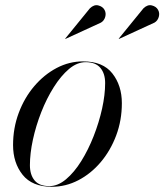

<svg xmlns="http://www.w3.org/2000/svg" viewBox="-20 -705 629 735"><path d="M571.5 -618.5 435.5 -556 434.5 -557 529 -673Q545 -688.5 561.5 -684.2Q578 -680 585 -667.5Q592 -655 587.8 -640.2Q583.5 -625.5 571.5 -618.5ZM366.5 -618.5 230.5 -556 229.5 -557 324 -673Q340 -688.5 356.5 -684.2Q373 -680 380 -667.5Q387 -655 382.8 -640.2Q378.5 -625.5 366.5 -618.5ZM178.5 10Q103 10 66.5 -36Q30 -82 30 -149.5Q30 -215 51.8 -273Q73.5 -331 111.2 -375.2Q149 -419.5 197 -444.8Q245 -470 298 -470Q374 -470 410.2 -423.8Q446.5 -377.5 446.5 -310Q446.5 -244.5 424.8 -186.5Q403 -128.5 365.5 -84.2Q328 -40 279.8 -15Q231.5 10 178.5 10ZM169 7.5Q201.5 7.5 232.8 -18.8Q264 -45 291 -88.2Q318 -131.5 338.5 -183.8Q359 -236 370.8 -289Q382.5 -342 382.5 -387Q382.5 -423.5 364.2 -445.2Q346 -467 308 -467Q275 -467 244 -440.8Q213 -414.5 185.8 -371.2Q158.5 -328 138 -275.8Q117.5 -223.5 106 -170.5Q94.5 -117.5 94.5 -72.5Q94.5 -36 112.5 -14.2Q130.5 7.5 169 7.5Z"/></svg>

Font: Bodoni* 72pt
Style: Italic
Weight: 400
Italic angle: -13°
Version: Version 2.3